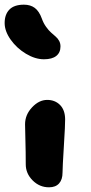

<svg xmlns="http://www.w3.org/2000/svg" viewBox="-39 -796 393 826"><path d="M149.9 -541Q112.3 -541 72.5 -564.9Q32.7 -588.9 6.8 -625.5Q-19 -662.1 -19 -696.8Q-19 -733.9 1.5 -754.9Q22 -775.9 64 -775.9Q91.8 -775.9 110.6 -762Q129.4 -748 141.1 -715.8Q147.9 -696.3 159.2 -680.7Q170.4 -665 180.7 -656Q190.9 -647 200.4 -638.7Q210 -630.4 215.6 -619.9Q221.2 -609.4 221.2 -596.2Q221.2 -569.8 203.1 -555.4Q185.1 -541 149.9 -541ZM171.9 9.8Q130.9 9.8 101.3 -20Q71.8 -49.8 71.8 -88.9Q71.8 -142.6 70.3 -192.9Q68.8 -243.2 68.8 -261.2Q68.8 -302.2 98.9 -334.2Q128.9 -366.2 164.1 -366.2Q197.3 -366.2 219 -344.7Q240.7 -323.2 241.2 -283.2Q241.7 -261.7 235.8 -168Q230 -74.2 230 -53.2Q230 -23.4 215.1 -6.8Q200.2 9.8 171.9 9.8Z"/></svg>

Font: Shantell Sans Irregular
Style: Bold
Weight: 700
Designer: Stephen Nixon, Anya Danilova, Shantell Martin
Foundry: Arrow Type
Version: Version 1.006;[9816181b4]